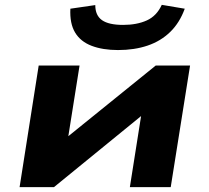

<svg xmlns="http://www.w3.org/2000/svg" viewBox="-20 -774 866 794"><path d="M61 0 140 -503H309L258 -182H227L624 -503H766L686 0H517L568 -323H599L203 0ZM468 -567Q405 -567 359 -584.5Q313 -602 290.5 -639.5Q268 -677 271 -738L374 -753Q374 -710 402 -690.5Q430 -671 489 -671Q546 -671 587 -689.5Q628 -708 649 -754L744 -738Q723 -680 684 -642Q645 -604 590.5 -585.5Q536 -567 468 -567Z"/></svg>

Font: Nunito Sans 7pt Expanded ExtraBold
Style: Italic
Weight: 800
Width: 7
Italic angle: -9°
Designer: Vernon Adams
Foundry: Vernon Adams
Version: Version 3.101;gftools[0.9.27]